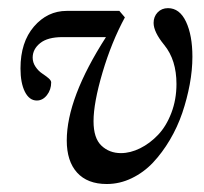

<svg xmlns="http://www.w3.org/2000/svg" viewBox="-20 -445 506 476"><path d="M244.6 11.2Q196.8 11.2 171.1 -17.1Q145.5 -45.4 145.5 -96.7Q145.5 -201.7 242.7 -353H134.8Q98.1 -353 79.6 -338.1Q61 -323.2 61 -302.2Q61 -290 68.1 -279.5Q75.2 -269 84 -263.2Q92.8 -257.3 99.9 -251.5Q106.9 -245.6 106.9 -240.7Q106.9 -222.7 96.4 -209.2Q85.9 -195.8 71.3 -195.8Q52.7 -195.8 41.7 -217.5Q30.8 -239.3 30.8 -275.4Q30.8 -340.3 64.2 -379.2Q97.7 -418 145.5 -418H275.9L289.6 -401.9Q256.3 -340.3 234.1 -265.1Q211.9 -189.9 211.9 -144.5Q211.9 -102.5 231.4 -84Q251 -65.4 279.8 -65.4Q303.2 -65.4 327.4 -77.4Q351.6 -89.4 371.8 -110.6Q392.1 -131.8 404.8 -165Q417.5 -198.2 417.5 -236.8Q417.5 -296.4 387.2 -333.5Q360.8 -365.7 360.8 -388.2Q360.8 -403.8 370.8 -414.3Q380.9 -424.8 396.5 -424.8Q425.3 -424.8 441.2 -391.1Q457 -357.4 457 -304.2Q457 -271.5 450.4 -235.8Q443.8 -200.2 431.9 -165Q419.9 -129.9 401.1 -98.1Q382.3 -66.4 359.4 -42Q336.4 -17.6 306.6 -3.2Q276.9 11.2 244.6 11.2Z"/></svg>

Font: Elstob 18pt
Style: Italic
Weight: 400
Italic angle: -20°
Designer: Peter S. Baker
Version: Version 1.015